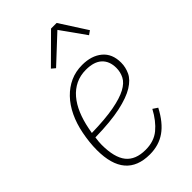

<svg xmlns="http://www.w3.org/2000/svg" viewBox="-230 -827 918 918"><g transform="rotate(-45 229.0 -368.0)"><path d="M214 12Q49 12 49 -182Q49 -208 52 -235.5Q55 -263 60 -288Q70 -340 90.5 -383Q111 -426 140.5 -456.5Q170 -487 206.5 -503.5Q243 -520 287 -520Q350 -520 388.5 -488Q427 -456 427 -396Q427 -365 413.5 -336Q400 -307 363 -284Q326 -261 259.5 -246.5Q193 -232 87 -230Q85 -217 84 -204.5Q83 -192 83 -184Q83 -98 115 -58Q147 -18 215 -18Q272 -18 309.5 -49Q347 -80 376 -134L400 -118Q365 -51 320 -19.5Q275 12 214 12ZM284 -491Q245 -491 214 -476Q183 -461 159.5 -433.5Q136 -406 120 -368Q104 -330 95 -284L90 -257Q183 -259 242 -270Q301 -281 334.5 -299Q368 -317 380.5 -341.5Q393 -366 393 -394Q393 -440 365.5 -465.5Q338 -491 284 -491ZM343 -748 431 -611 411 -597 322 -722 188 -597 169 -613 305 -748Z"/></g></svg>

Font: IBM Plex Sans Condensed ExtraLight
Style: Italic
Weight: 200
Width: 3
Italic angle: -11°
Designer: Mike Abbink, Paul van der Laan, Pieter van Rosmalen
Foundry: Bold Monday
Version: Version 1.3